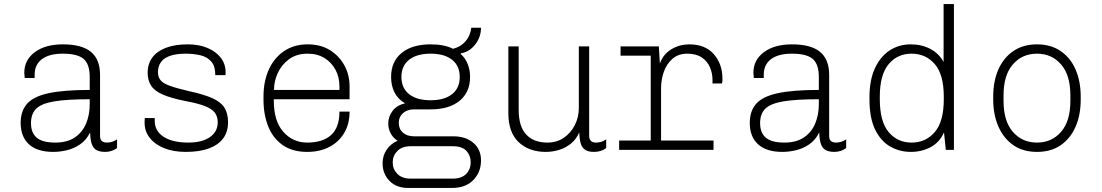

<svg xmlns="http://www.w3.org/2000/svg" viewBox="-20 -740 5440 948"><path d="M243 10Q164 10 123 -27.5Q82 -65 82 -133Q82 -192 114 -228Q146 -264 221 -280Q296 -296 423 -296V-360Q423 -423 393 -449Q363 -475 290 -475Q223 -475 187 -448Q151 -421 151 -371V-355H102Q100 -379 99.5 -386Q99 -393 99 -391Q99 -389 99.5 -384.5Q100 -380 100 -381Q100 -444 152 -482.5Q204 -521 290 -521Q384 -521 429 -484Q474 -447 474 -370V-69Q474 -50 483.5 -43Q493 -36 508 -36Q535 -36 558 -52V-9Q546 0 531 5Q516 10 500 10Q476 10 459.5 2.5Q443 -5 434.5 -25.5Q426 -46 425 -86Q406 -48 375 -27Q344 -6 309.5 2Q275 10 243 10ZM253 -36Q312 -36 349.5 -61.5Q387 -87 405 -130Q423 -173 423 -226V-250Q311 -250 248 -239.5Q185 -229 159 -203.5Q133 -178 133 -132Q133 -84 161.5 -60Q190 -36 253 -36Z M897 10Q837 10 791.5 -8Q746 -26 720 -58.5Q694 -91 694 -132Q694 -134 694 -141.5Q694 -149 695 -157H744V-143Q744 -93 788 -64.5Q832 -36 910 -36Q978 -36 1016.5 -63Q1055 -90 1055 -136Q1055 -165 1040.5 -184Q1026 -203 991 -216.5Q956 -230 896 -241Q826 -255 785 -272.5Q744 -290 726.5 -316.5Q709 -343 709 -381Q709 -425 732.5 -456.5Q756 -488 800.5 -504.5Q845 -521 907 -521Q962 -521 1004 -503.5Q1046 -486 1070 -455Q1094 -424 1094 -383Q1094 -381 1094 -378Q1094 -375 1093 -369H1043Q1043 -415 1022 -437.5Q1001 -460 968 -467.5Q935 -475 898 -475Q760 -475 760 -383Q760 -359 773 -343.5Q786 -328 819.5 -316Q853 -304 913 -290Q987 -274 1029 -255Q1071 -236 1088.5 -208Q1106 -180 1106 -136Q1106 -90 1082.5 -57.5Q1059 -25 1012.5 -7.5Q966 10 897 10Z M1497 10Q1424 10 1376 -23.5Q1328 -57 1304.5 -115.5Q1281 -174 1281 -248V-263Q1281 -339 1307.5 -397Q1334 -455 1383 -488Q1432 -521 1499 -521Q1563 -521 1609 -492.5Q1655 -464 1680.5 -417Q1706 -370 1706 -314V-250H1332V-242Q1332 -142 1379 -89Q1426 -36 1497 -36Q1573 -36 1614.5 -73Q1656 -110 1656 -189H1706Q1706 -128 1679.5 -83.5Q1653 -39 1606 -14.5Q1559 10 1497 10ZM1333 -296H1656V-314Q1656 -359 1636.5 -395.5Q1617 -432 1582 -453.5Q1547 -475 1499 -475Q1444 -475 1407 -447.5Q1370 -420 1351.5 -379.5Q1333 -339 1333 -298Z M1995 188Q1937 188 1903 153Q1869 118 1869 66Q1869 28 1889.5 -1.5Q1910 -31 1943 -45Q1921 -59 1909 -81.5Q1897 -104 1897 -130Q1897 -164 1918 -192Q1939 -220 1980 -230Q1945 -250 1928 -283.5Q1911 -317 1911 -360Q1911 -436 1963 -478.5Q2015 -521 2106 -521Q2174 -521 2217 -499Q2255 -509 2278.5 -536Q2302 -563 2307 -603H2355Q2355 -557 2326 -520Q2297 -483 2256 -477L2255 -473Q2277 -454 2289 -424.5Q2301 -395 2301 -360Q2301 -285 2249.5 -242.5Q2198 -200 2106 -200H2024Q1991 -200 1970 -181.5Q1949 -163 1949 -133Q1949 -103 1969.5 -85Q1990 -67 2024 -67H2217Q2280 -67 2317.5 -34.5Q2355 -2 2355 52Q2355 110 2317 149Q2279 188 2212 188ZM2008 142H2215Q2259 142 2281.5 119Q2304 96 2304 61Q2304 28 2283 5Q2262 -18 2215 -18H2008Q1965 -18 1942 5.5Q1919 29 1919 62Q1919 95 1942 118.5Q1965 142 2008 142ZM2106 -245Q2174 -245 2212 -275Q2250 -305 2250 -360Q2250 -415 2212 -445Q2174 -475 2106 -475Q2038 -475 2000 -445Q1962 -415 1962 -360Q1962 -305 2000 -275Q2038 -245 2106 -245Z M2675 10Q2592 10 2541 -38Q2490 -86 2490 -182V-511H2541V-197Q2541 -116 2578 -76Q2615 -36 2683 -36Q2729 -36 2763.5 -59.5Q2798 -83 2818 -122Q2838 -161 2838 -207V-511H2889V-69Q2889 -53 2897.5 -44.5Q2906 -36 2922 -36Q2933 -36 2946 -39Q2959 -42 2973 -52V-9Q2960 1 2945 5.5Q2930 10 2913 10Q2883 10 2867.5 -1.5Q2852 -13 2846.5 -34.5Q2841 -56 2840 -86Q2825 -52 2799 -31Q2773 -10 2741 0Q2709 10 2675 10Z M3193 0V-465H3044V-511H3233L3238 -427Q3256 -474 3296 -497.5Q3336 -521 3383 -521Q3462 -521 3504.5 -472.5Q3547 -424 3547 -352Q3547 -346 3547 -341.5Q3547 -337 3545 -328H3498V-344Q3498 -378 3485.5 -407.5Q3473 -437 3445.5 -456Q3418 -475 3373 -475Q3329 -475 3300 -449.5Q3271 -424 3257.5 -385Q3244 -346 3244 -304V0ZM3037 0V-46H3503V0Z M3843 10Q3764 10 3723 -27.5Q3682 -65 3682 -133Q3682 -192 3714 -228Q3746 -264 3821 -280Q3896 -296 4023 -296V-360Q4023 -423 3993 -449Q3963 -475 3890 -475Q3823 -475 3787 -448Q3751 -421 3751 -371V-355H3702Q3700 -379 3699.5 -386Q3699 -393 3699 -391Q3699 -389 3699.5 -384.5Q3700 -380 3700 -381Q3700 -444 3752 -482.5Q3804 -521 3890 -521Q3984 -521 4029 -484Q4074 -447 4074 -370V-69Q4074 -50 4083.5 -43Q4093 -36 4108 -36Q4135 -36 4158 -52V-9Q4146 0 4131 5Q4116 10 4100 10Q4076 10 4059.5 2.5Q4043 -5 4034.5 -25.5Q4026 -46 4025 -86Q4006 -48 3975 -27Q3944 -6 3909.5 2Q3875 10 3843 10ZM3853 -36Q3912 -36 3949.5 -61.5Q3987 -87 4005 -130Q4023 -173 4023 -226V-250Q3911 -250 3848 -239.5Q3785 -229 3759 -203.5Q3733 -178 3733 -132Q3733 -84 3761.5 -60Q3790 -36 3853 -36Z M4477 10Q4422 10 4375.5 -16.5Q4329 -43 4301 -100Q4273 -157 4273 -250V-261Q4273 -344 4299.5 -402Q4326 -460 4372 -490.5Q4418 -521 4476 -521Q4531 -521 4573.5 -498.5Q4616 -476 4639 -434V-720H4690V0H4650L4641 -86Q4619 -37 4575 -13.5Q4531 10 4477 10ZM4481 -36Q4551 -36 4595.5 -88Q4640 -140 4640 -250V-262Q4640 -372 4595.5 -423.5Q4551 -475 4481 -475Q4411 -475 4367.5 -423Q4324 -371 4324 -262V-251Q4324 -140 4367.5 -88Q4411 -36 4481 -36Z M5100 10Q5031 10 4983 -23.5Q4935 -57 4909.5 -115.5Q4884 -174 4884 -248V-263Q4884 -339 4909.5 -397Q4935 -455 4983.5 -488Q5032 -521 5100 -521Q5169 -521 5217.5 -487.5Q5266 -454 5291 -396Q5316 -338 5316 -263V-248Q5316 -172 5290.5 -114Q5265 -56 5217 -23Q5169 10 5100 10ZM5100 -36Q5173 -36 5219 -89Q5265 -142 5265 -242V-269Q5265 -369 5219 -422Q5173 -475 5100 -475Q5027 -475 4981 -422Q4935 -369 4935 -269V-242Q4935 -142 4981 -89Q5027 -36 5100 -36Z"/></svg>

Font: Chivo Mono Thin
Style: Regular
Weight: 250
Designer: Hector Gatti
Foundry: Omnibus-Type
Version: Version 1.008